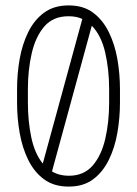

<svg xmlns="http://www.w3.org/2000/svg" viewBox="-20 -684 506 709"><path d="M43 -355Q43 -411 52.5 -465.5Q62 -520 84 -565Q106 -610 142.5 -637Q179 -664 233 -664H234Q288 -664 324 -637Q360 -610 382 -565Q404 -520 413.5 -465.5Q423 -411 423 -355V-305Q423 -249 413.5 -194Q404 -139 382 -94Q360 -49 324 -22Q288 5 234 5H233Q179 5 142.5 -22Q106 -49 84 -94Q62 -139 52.5 -194Q43 -249 43 -305ZM83 -355V-305Q83 -237 95.5 -177Q108 -117 138 -80L284 -614Q262 -624 234 -624H233Q176 -624 143.5 -586Q111 -548 97 -486.5Q83 -425 83 -355ZM233 -35H234Q290 -35 322.5 -73Q355 -111 369 -172.5Q383 -234 383 -305V-355Q383 -427 368.5 -490Q354 -553 319 -589L172 -51Q199 -35 233 -35Z"/></svg>

Font: Libertine Sup Light
Style: Regular
Weight: 300
Designer: Bastien Sozeau
Foundry: NBR — Bastien Sozeau
Version: Version 2.003; ttfautohint (v1.8.4.7-5d5b);gftools[0.9.33]